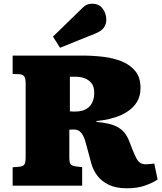

<svg xmlns="http://www.w3.org/2000/svg" viewBox="-20 -999 872 1033"><path d="M663 14Q604 14 565 -5Q526 -24 503.5 -54Q481 -84 472 -117L439 -239Q435 -254 427.5 -268.5Q420 -283 408.5 -292.5Q397 -302 379 -302Q374 -302 367 -302Q360 -302 353 -301V-153Q353 -127 359 -116.5Q365 -106 393 -103L422 -100V0H48V-99L84 -102Q102 -104 110 -112.5Q118 -121 118 -154V-552Q118 -575 111 -587Q104 -599 81 -600L48 -601V-700H423Q479 -700 534.5 -693.5Q590 -687 635.5 -668.5Q681 -650 708.5 -616Q736 -582 736 -526Q736 -481 716.5 -450Q697 -419 666 -399Q635 -379 602 -368.5Q569 -358 541 -353.5Q513 -349 499 -348V-343Q576 -337 616 -313.5Q656 -290 675 -240L694 -191Q705 -164 714 -147Q723 -130 735 -122.5Q747 -115 764 -115Q776 -115 787 -116.5Q798 -118 810 -119L828 -33Q803 -16 761.5 -1Q720 14 663 14ZM386 -399Q419 -399 441.5 -411Q464 -423 475.5 -446Q487 -469 487 -500Q487 -534 471.5 -552.5Q456 -571 433.5 -578.5Q411 -586 390 -586H356V-400Q363 -399 371.5 -399Q380 -399 386 -399ZM303 -742 265 -802 420 -953Q437 -970 449.5 -974.5Q462 -979 475 -979Q513 -979 532.5 -952.5Q552 -926 552 -892Q552 -869 538.5 -850Q525 -831 489 -817Z"/></svg>

Font: Literata Variable Black
Style: Regular
Weight: 900
Designer: Latin by Veronika Burian and Jose Scaglione. Greek by Irene Vlachou. Cyrillic by Vera Evstafieva.
Foundry: TypeTogether
Version: Version 3.021